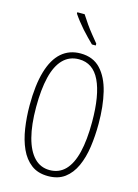

<svg xmlns="http://www.w3.org/2000/svg" viewBox="-140 -1024 799 1110"><g transform="rotate(15 259.5 -469.5)"><path d="M466 -358Q466 -285 456.5 -218.5Q447 -152 423.5 -100.5Q400 -49 360.5 -19.5Q321 10 261 10Q200 10 160 -20.5Q120 -51 96.5 -103Q73 -155 63 -221.5Q53 -288 53 -358Q53 -480 77 -561.5Q101 -643 147.5 -683.5Q194 -724 261 -724Q336 -724 381 -676Q426 -628 446 -545.5Q466 -463 466 -358ZM92 -358Q92 -252 111.5 -178Q131 -104 168.5 -65Q206 -26 261 -26Q317 -26 354 -64Q391 -102 409 -176Q427 -250 427 -358Q427 -518 386 -603.5Q345 -689 261 -689Q204 -689 166 -650.5Q128 -612 110 -538Q92 -464 92 -358ZM224 -949Q241 -922 259 -896.5Q277 -871 296 -847.5Q315 -824 333 -802V-791H310Q296 -805 278 -823Q260 -841 242 -861.5Q224 -882 208 -902.5Q192 -923 180 -941V-949Z"/></g></svg>

Font: Noto Sans Khmer ExtraCondensed ExtraLight
Style: Regular
Weight: 250
Width: 2
Designer: Danh Hong and the Monotype Design Team
Foundry: Monotype Imaging Inc.
Version: Version 2.004